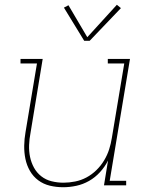

<svg xmlns="http://www.w3.org/2000/svg" viewBox="-20 -777 640 805"><path d="M245 8Q216 8 189 1.5Q162 -5 140.5 -21Q119 -37 105.5 -60.5Q92 -84 86.5 -111Q81 -138 81.5 -166.5Q82 -195 87 -223L135 -511H66V-530H159L108 -220Q103 -195 102 -169Q101 -143 106 -119Q111 -95 122.5 -74Q134 -53 153 -38Q172 -23 196.5 -17Q221 -11 246 -11Q270 -11 295 -16Q320 -21 342.5 -33Q365 -45 384 -63.5Q403 -82 416.5 -104.5Q430 -127 437.5 -150.5Q445 -174 449 -199L501 -511H432V-530H525L440 -19H509V0H416L433 -104Q420 -78 399.5 -55.5Q379 -33 353.5 -18.5Q328 -4 300 2Q272 8 245 8ZM333 -606 248 -745 267 -755 346 -621 470 -757 487 -743 356 -606Z"/></svg>

Font: Iosevka Slab ThExObl
Style: Regular
Weight: 100
Width: 7
Italic angle: -9°
Monospace: yes
Designer: Belleve Invis
Foundry: Belleve Invis
Version: Version 11.1.1; ttfautohint (v1.8.3)